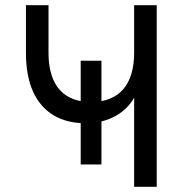

<svg xmlns="http://www.w3.org/2000/svg" viewBox="-20 -720 722 740"><path d="M291 -86V-486H371V-86ZM497 0V-343Q479 -312 451 -290Q423 -268 387.2 -256.5Q351.5 -245 310 -245Q237.5 -245 186 -276Q134.5 -307 107.2 -367.5Q80 -428 80 -516V-700H167V-517Q167 -455 185.5 -412.8Q204 -370.5 240.5 -348.8Q277 -327 331 -327Q371.5 -327 402.5 -339.2Q433.5 -351.5 454.5 -375.5Q475.5 -399.5 486.2 -435Q497 -470.5 497 -517V-700H584V0Z"/></svg>

Font: Overpass
Style: Regular
Weight: 400
Designer: Delve Withrington, Dave Bailey, Thomas Jockin
Foundry: Delve Fonts LLC
Version: Version 4.000